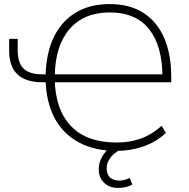

<svg xmlns="http://www.w3.org/2000/svg" viewBox="-20 -733 928 943"><path d="M553 8Q444 8 366.5 -34Q289 -76 248 -153.5Q207 -231 204 -339L215 -329H187Q107 -329 66 -367.5Q25 -406 25 -483V-542H67V-486Q67 -424 96 -396Q125 -368 186 -368H210L204 -360Q206 -470 243.5 -549Q281 -628 351 -670.5Q421 -713 518 -713Q618 -713 685.5 -669Q753 -625 787 -545Q821 -465 821 -357V-329H236L249 -341Q252 -194 329 -113.5Q406 -33 554 -33Q615 -33 669 -51.5Q723 -70 774 -115L795 -80Q746 -35 683.5 -13.5Q621 8 553 8ZM519 -672Q392 -672 321.5 -590Q251 -508 249 -359L238 -368H789L778 -352Q778 -507 712.5 -589.5Q647 -672 519 -672ZM559 190Q518 190 491.5 165Q465 140 465 98Q465 60 488.5 25.5Q512 -9 555 -31L576 0Q561 6 544.5 19Q528 32 516 51Q504 70 504 94Q504 125 521.5 139.5Q539 154 564 154Q577 154 590 151Q603 148 617 141L630 173Q620 180 601 185Q582 190 559 190Z"/></svg>

Font: Nunito Sans 12pt ExtraLight
Style: Regular
Weight: 200
Designer: Vernon Adams
Foundry: Vernon Adams
Version: Version 3.101;gftools[0.9.27]